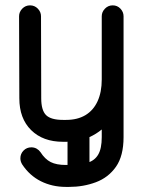

<svg xmlns="http://www.w3.org/2000/svg" viewBox="-20 -538 546 735"><path d="M65 91.5Q58 80 58 68Q58 50.8 70.1 38.4Q82.2 26 100 26Q111.2 26 120.4 31.2Q129.5 36.5 135 44.5Q152 71.2 174 82.4Q196 93.5 232 93.5H244.8Q287 93.5 314.8 85.1Q342.5 76.8 356 53.6Q369.5 30.5 369.5 -13V-475.8Q369.5 -492.2 381.8 -504.9Q394 -517.5 411.5 -517.5Q429 -517.5 441 -504.9Q453 -492.2 453 -475.8V-13Q453 59 423.9 100.4Q394.8 141.8 347 159.6Q299.2 177.5 244.8 177.5H232Q180 177.5 136.6 155.9Q93.2 134.2 65 91.5ZM369.5 -233.8Q369.5 -251.2 381.8 -263.5Q394 -275.8 411.5 -275.8Q429 -275.8 441 -263.5Q453 -251.2 453 -233.8Q453 -165.5 424.9 -111.4Q396.8 -57.2 347 -26.2Q297.2 4.8 233 4.8H221.2Q144.5 4.8 99.2 -39.9Q54 -84.5 54 -161.8L53 -475.8Q53 -492.2 65.2 -504.9Q77.5 -517.5 95 -517.5Q112.5 -517.5 124.8 -504.9Q137 -492.2 137 -475.8L137.8 -161.8Q137.8 -116 156.2 -97.5Q174.8 -79 221.2 -79H233Q276.5 -79 307 -97.2Q337.5 -115.5 353.5 -150.4Q369.5 -185.2 369.5 -233.8ZM322.5 122.5Q322.5 140 310.2 152.2Q298 164.5 280.5 164.5Q263 164.5 250.8 152.2Q238.5 140 238.5 122.5V-35Q238.5 -52.5 250.8 -64.8Q263 -77 280.5 -77Q298 -77 310.2 -64.8Q322.5 -52.5 322.5 -35Z"/></svg>

Font: Libertine-Super Thin
Style: Regular
Weight: 100
Designer: Bastien Sozeau
Foundry: NBR — Bastien Sozeau
Version: Version 2.003;gftools[0.9.33]